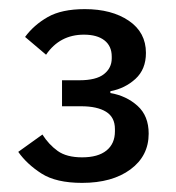

<svg xmlns="http://www.w3.org/2000/svg" viewBox="-20 -724 387 421"><path d="M154 -548Q191 -548 208 -561.5Q225 -575 225 -596V-600Q225 -623 209 -635.5Q193 -648 164 -648Q111 -648 81 -604L35 -643Q54 -669 84.5 -686.5Q115 -704 166 -704Q225 -704 262.5 -678.5Q300 -653 300 -608Q300 -572 277 -551Q254 -530 222 -524V-520Q257 -514 281.5 -492Q306 -470 306 -431Q306 -382 266 -352.5Q226 -323 160 -323Q103 -323 71 -343.5Q39 -364 20 -391L73 -429Q87 -407 106.5 -393Q126 -379 160 -379Q195 -379 213.5 -394Q232 -409 232 -436V-441Q232 -467 212.5 -479Q193 -491 158 -491H116V-548Z"/></svg>

Font: IBM Plex Sans Thai Looped Text
Style: Regular
Weight: 450
Designer: Mike Abbink, Paul van der Laan, Pieter van Rosmalen, Ben Mitchell, Mark Frömberg
Foundry: Bold Monday
Version: Version 1.1